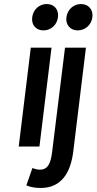

<svg xmlns="http://www.w3.org/2000/svg" viewBox="-20 -728 480 954"><path d="M196 -577C233 -577 263 -604 268 -642C273 -681 249 -708 212 -708C175 -708 145 -681 140 -642C135 -604 159 -577 196 -577ZM73 0H176L236 -491H133ZM239 27C232 84 218 115 178 115C164 115 152 111 141 107L111 193C127 200 150 206 182 206C286 206 331 129 344 25L407 -491H303ZM366 -577C403 -577 434 -604 439 -642C444 -681 419 -708 382 -708C346 -708 315 -681 310 -642C305 -604 330 -577 366 -577Z"/></svg>

Font: Falling Sky
Style: CondObl
Weight: 400
Designer: Paul D. Hunt
Foundry: Adobe Systems Incorporated
Version: Version 1.02